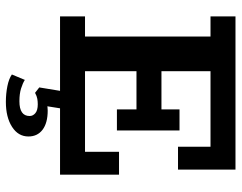

<svg xmlns="http://www.w3.org/2000/svg" viewBox="-102 -520 803 638"><g transform="rotate(90 299.0 -201.5)"><path d="M35 0V-83H102V-500H35V-583H544V-392H468V-500H217V-337H344V-397H414V-189H344V-254H217V-83H485V-196H561V0ZM319 180Q292 180 267 175Q242 170 228 160L246 117Q257 124 274.5 129.5Q292 135 317 135Q366 135 366 101Q366 90 356.5 82Q347 74 327 74Q318 74 309 75.5Q300 77 289 83L271 69L284 -10H342L331 59L304 51Q315 46 326 43.5Q337 41 348 41Q389 41 411.5 58Q434 75 434 105Q434 139 402 159.5Q370 180 319 180Z"/></g></svg>

Font: Rokkitt SemiBold
Style: Regular
Weight: 600
Designer: Vernon Adams
Foundry: Vernon Adams
Version: Version 3.103